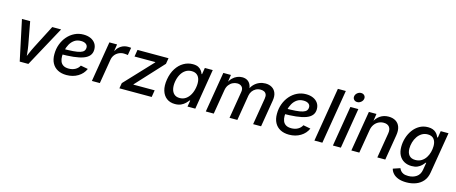

<svg xmlns="http://www.w3.org/2000/svg" viewBox="-51 -1516 5927 2493"><g transform="rotate(15 2913.0 -269.5)"><path d="M181.6 0 66.4 -542.5H176.8L233.9 -235.4Q242.7 -185.5 247.3 -135.3Q252 -85 257.3 -35.6H226.1Q247.6 -85 268.6 -135Q289.6 -185.1 315.4 -235.4L473.6 -542.5H592.8L297.9 0Z M811.5 11.7Q743.2 11.7 693.6 -14.4Q644 -40.5 617.4 -90.3Q590.8 -140.1 591.3 -210Q591.3 -281.2 614.3 -343.3Q637.2 -405.3 678.2 -452.6Q719.2 -500 774.2 -526.9Q829.1 -553.7 893.1 -553.7Q947.8 -553.7 989 -535.2Q1030.3 -516.6 1053.5 -482.7Q1076.7 -448.7 1076.7 -401.4Q1076.7 -354 1050.8 -321.3Q1024.9 -288.6 972.4 -269Q919.9 -249.5 839.8 -240.7Q759.8 -231.9 651.4 -231.9L664.6 -306.2Q755.4 -306.2 815.2 -310.8Q875 -315.4 909.4 -326.2Q943.8 -336.9 958.3 -355.2Q972.7 -373.5 972.7 -400.4Q972.7 -430.2 948.2 -447.5Q923.8 -464.8 882.3 -464.8Q830.1 -464.8 794.2 -439.7Q758.3 -414.6 736.3 -375Q714.4 -335.4 704.3 -291.3Q694.3 -247.1 694.3 -209Q694.3 -172.4 705.8 -142.1Q717.3 -111.8 744.9 -94.2Q772.5 -76.7 818.8 -76.7Q868.2 -76.7 905.8 -97.7Q943.4 -118.7 961.9 -155.3L1060.5 -136.7Q1031.2 -68.8 964.8 -28.6Q898.4 11.7 811.5 11.7Z M1151.9 0 1241.7 -542.5H1345.2L1331.1 -455.6H1336.4Q1358.4 -499.5 1399.4 -524.7Q1440.4 -549.8 1488.8 -549.8Q1499 -549.8 1511.7 -549.1Q1524.4 -548.3 1532.7 -547.4L1515.6 -445.8Q1508.8 -447.3 1492.9 -449.2Q1477.1 -451.2 1460.4 -451.2Q1424.3 -451.2 1392.8 -435.8Q1361.3 -420.4 1340.6 -392.8Q1319.8 -365.2 1313.5 -328.6L1258.8 0Z M1521.5 0 1534.2 -73.2 1883.3 -444.8 1883.8 -449.7H1604.5L1619.6 -542.5H2036.6L2023.4 -463.9L1685.5 -97.7L1684.6 -93.3H1970.7L1955.6 0Z M2269.5 10.7Q2203.1 10.7 2157.5 -23.4Q2111.8 -57.6 2093 -120.6Q2074.2 -183.6 2088.4 -270.5Q2103 -358.4 2143.1 -420.9Q2183.1 -483.4 2240.2 -516.6Q2297.4 -549.8 2362.8 -549.8Q2411.6 -549.8 2439.9 -533.9Q2468.3 -518.1 2482.9 -496.1Q2497.6 -474.1 2504.4 -455.1H2510.7L2524.9 -542.5H2631.3L2542 0H2437L2451.2 -84.5H2442.9Q2428.7 -64.9 2406.5 -42.7Q2384.3 -20.5 2350.6 -4.9Q2316.9 10.7 2269.5 10.7ZM2309.1 -80.6Q2354.5 -80.6 2389.9 -104.7Q2425.3 -128.9 2449 -171.9Q2472.7 -214.8 2481.9 -271Q2491.2 -327.6 2481.9 -369.9Q2472.7 -412.1 2444.8 -435.3Q2417 -458.5 2371.6 -458.5Q2324.2 -458.5 2288.3 -434.1Q2252.4 -409.7 2229.5 -367.4Q2206.5 -325.2 2197.3 -271Q2188.5 -216.8 2197.8 -173.6Q2207 -130.4 2234.9 -105.5Q2262.7 -80.6 2309.1 -80.6Z M2683.1 0 2773.4 -542.5H2875.5L2857.4 -418L2848.6 -420.9Q2868.2 -466.8 2897 -495.6Q2925.8 -524.4 2959.2 -538.1Q2992.7 -551.8 3026.4 -551.8Q3068.4 -551.8 3096.7 -533.9Q3125 -516.1 3139.4 -484.6Q3153.8 -453.1 3155.3 -411.1L3142.6 -418Q3160.6 -461.4 3190.9 -491.2Q3221.2 -521 3259.5 -536.4Q3297.9 -551.8 3339.4 -551.8Q3389.2 -551.8 3425.8 -530Q3462.4 -508.3 3479.5 -465.8Q3496.6 -423.3 3486.3 -361.3L3426.3 0H3319.3L3378.9 -357.9Q3385.3 -395 3375.5 -417Q3365.7 -439 3345.5 -448.5Q3325.2 -458 3299.3 -458Q3263.2 -458 3234.6 -442.6Q3206.1 -427.2 3188 -401.4Q3169.9 -375.5 3164.1 -342.8L3107.4 0H3002L3062.5 -364.7Q3069.8 -409.2 3047.4 -433.6Q3024.9 -458 2984.4 -458Q2953.1 -458 2923.8 -443.6Q2894.5 -429.2 2873.3 -400.9Q2852.1 -372.6 2845.2 -332L2790 0Z M3803.2 11.7Q3734.9 11.7 3685.3 -14.4Q3635.7 -40.5 3609.1 -90.3Q3582.5 -140.1 3583 -210Q3583 -281.2 3606 -343.3Q3628.9 -405.3 3669.9 -452.6Q3710.9 -500 3765.9 -526.9Q3820.8 -553.7 3884.8 -553.7Q3939.5 -553.7 3980.7 -535.2Q4022 -516.6 4045.2 -482.7Q4068.4 -448.7 4068.4 -401.4Q4068.4 -354 4042.5 -321.3Q4016.6 -288.6 3964.1 -269Q3911.6 -249.5 3831.5 -240.7Q3751.5 -231.9 3643.1 -231.9L3656.2 -306.2Q3747.1 -306.2 3806.9 -310.8Q3866.7 -315.4 3901.1 -326.2Q3935.5 -336.9 3950 -355.2Q3964.4 -373.5 3964.4 -400.4Q3964.4 -430.2 3939.9 -447.5Q3915.5 -464.8 3874 -464.8Q3821.8 -464.8 3785.9 -439.7Q3750 -414.6 3728 -375Q3706.1 -335.4 3696 -291.3Q3686 -247.1 3686 -209Q3686 -172.4 3697.5 -142.1Q3709 -111.8 3736.6 -94.2Q3764.2 -76.7 3810.5 -76.7Q3859.9 -76.7 3897.5 -97.7Q3935.1 -118.7 3953.6 -155.3L4052.2 -136.7Q4022.9 -68.8 3956.5 -28.6Q3890.1 11.7 3803.2 11.7Z M4370.6 -727.5 4250 0H4143.1L4263.7 -727.5Z M4391.6 0 4481.4 -542.5H4588.4L4498.5 0ZM4549.3 -626.5Q4521.5 -626.5 4504.9 -645.3Q4488.3 -664.1 4492.7 -689.9Q4497.1 -716.8 4520 -735.4Q4543 -753.9 4570.3 -753.9Q4598.6 -753.9 4615.2 -735.4Q4631.8 -716.8 4627.4 -690.4Q4623 -664.1 4600.1 -645.3Q4577.1 -626.5 4549.3 -626.5Z M4799.8 -316.9 4746.6 0H4639.6L4730 -542.5H4832L4811.5 -409.7L4798.3 -413.1Q4833.5 -484.9 4882.6 -517.3Q4931.6 -549.8 4994.6 -549.8Q5051.8 -549.8 5091.1 -525.6Q5130.4 -501.5 5147 -454.8Q5163.6 -408.2 5152.3 -340.3L5095.7 0H4988.8L5044.4 -334.5Q5054.7 -394 5029.8 -425.3Q5004.9 -456.5 4953.6 -456.5Q4916 -456.5 4883.8 -439.9Q4851.6 -423.3 4829.3 -392.1Q4807.1 -360.8 4799.8 -316.9Z M5435.5 215.3Q5370.1 215.3 5325.2 198Q5280.3 180.7 5254.4 151.9Q5228.5 123 5220.2 88.9L5314.5 57.1Q5320.8 72.8 5333.5 89.4Q5346.2 106 5370.8 117.4Q5395.5 128.9 5437.5 128.9Q5502 128.9 5547.6 97.2Q5593.3 65.4 5603.5 2.9L5620.6 -97.2L5611.8 -95.7Q5598.1 -76.2 5577.1 -55.7Q5556.2 -35.2 5524.7 -21Q5493.2 -6.8 5446.8 -6.8Q5389.6 -6.8 5345.9 -30.8Q5302.2 -54.7 5277.6 -100.8Q5252.9 -147 5252.9 -213.9Q5252.9 -275.9 5271.5 -335.7Q5290 -395.5 5325.4 -443.8Q5360.8 -492.2 5411.4 -521Q5461.9 -549.8 5525.4 -549.8Q5563 -549.8 5588.9 -539.8Q5614.7 -529.8 5631.3 -514.4Q5647.9 -499 5657.7 -482.4Q5667.5 -465.8 5672.9 -452.1L5681.2 -453.6L5695.8 -542.5H5800.3L5708.5 9.8Q5696.8 82 5657.7 127.2Q5618.7 172.4 5561.3 193.8Q5503.9 215.3 5435.5 215.3ZM5473.1 -95.7Q5519.5 -95.7 5554 -116.7Q5588.4 -137.7 5611.1 -172.1Q5633.8 -206.5 5645 -248.3Q5656.2 -290 5656.2 -332Q5656.2 -390.1 5628.7 -424.3Q5601.1 -458.5 5545.9 -458.5Q5501.5 -458.5 5467 -437.5Q5432.6 -416.5 5408.9 -381.6Q5385.3 -346.7 5373 -304.2Q5360.8 -261.7 5360.8 -219.2Q5360.8 -162.1 5388.9 -128.9Q5417 -95.7 5473.1 -95.7Z"/></g></svg>

Font: Inter 16pt Medium
Style: Italic
Weight: 500
Italic angle: -9.3988°
Version: Version 4.001;git-66647c0bb